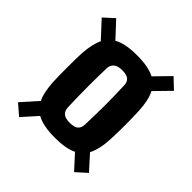

<svg xmlns="http://www.w3.org/2000/svg" viewBox="-197 -903 1022 1022"><g transform="rotate(45 314.0 -392.0)"><path d="M104 -23 44 -75 125 -166Q114 -188 108.2 -216.5Q102.5 -245 100 -281Q99 -300 98.5 -329.2Q98 -358.5 98 -391.2Q98 -424 98.5 -453Q99 -482 100 -500Q102.5 -536 108.8 -564.8Q115 -593.5 126 -616L40 -709L97 -761L179 -673Q226 -700 316 -700Q402 -700 449 -675L531 -759L588 -705L504 -619Q516 -596.5 522.5 -567Q529 -537.5 531 -500Q532 -481 532.8 -451.5Q533.5 -422 533.5 -389.5Q533.5 -357 532.8 -328Q532 -299 531 -281Q529 -242 522 -211.8Q515 -181.5 503 -158L577 -76L518 -23L445 -103Q400.5 -80 316 -80Q226 -80 179 -107ZM316 -192Q350.5 -192 365 -205.2Q379.5 -218.5 380 -243Q381.5 -287.5 382.2 -324.2Q383 -361 383 -394.8Q383 -428.5 382.2 -463.2Q381.5 -498 380 -538Q379.5 -562 365 -575Q350.5 -588 316 -588Q282.5 -588 266.8 -574Q251 -560 250 -538Q249 -507.5 248.5 -472.2Q248 -437 248 -399Q248 -361 248.8 -321.8Q249.5 -282.5 251 -243Q252 -218.5 267.2 -205.2Q282.5 -192 316 -192Z"/></g></svg>

Font: Big Shoulders Text Thin Black
Style: Regular
Weight: 900
Version: Version 2.002